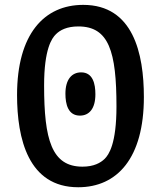

<svg xmlns="http://www.w3.org/2000/svg" viewBox="-20 -759 660 788"><path d="M318.5 -75C365 -75 392.5 -90.5 409.5 -107C426.5 -124 458 -168 458 -322C458 -547.5 427 -650.5 301.5 -650.5C254.5 -650.5 226.5 -635.5 209.5 -618.5C192.5 -602 161 -557.5 161 -408C161 -186 192 -75 318.5 -75ZM50 -369C50 -619 161 -739 321.5 -739C526.5 -739 570.5 -540 570.5 -360.5C570.5 -110.5 461.5 9.5 301 9.5C96 9.5 50 -190 50 -369ZM248.5 -374.5C248.5 -433.5 275 -462 313 -462C361.5 -462 371.5 -414.5 371.5 -372C371.5 -313 346 -284.5 308 -284.5C259 -284.5 248.5 -332 248.5 -374.5Z"/></svg>

Font: Monaspace Argon Medium
Style: Regular
Weight: 500
Designer: Riley Cran & the Lettermatic Team
Foundry: Lettermatic
Version: Version 1.000 (Monaspace Argon)